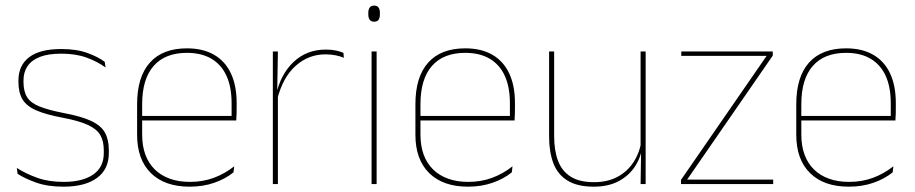

<svg xmlns="http://www.w3.org/2000/svg" viewBox="-20 -674 3352 703"><path d="M212.5 9.5Q154 9.5 112.2 -5.5Q70.5 -20.5 44.5 -37.5L41.5 -59Q76.5 -37 117.8 -22.5Q159 -8 213.5 -8Q282 -8 321 -34.8Q360 -61.5 360 -113.5V-123.5Q360 -157 347.5 -179Q335 -201 302.5 -216.2Q270 -231.5 209.5 -243Q148 -254.5 112.5 -270Q77 -285.5 62.2 -310.5Q47.5 -335.5 47.5 -374.5V-379.5Q47.5 -434.5 86.8 -464.5Q126 -494.5 204.5 -494.5Q260.5 -494.5 300.2 -480Q340 -465.5 363.5 -447.5L366.5 -427Q336 -449 296.8 -463.2Q257.5 -477.5 204 -477.5Q157 -477.5 126.5 -465.8Q96 -454 81 -432Q66 -410 66 -379.5V-374.5Q66 -339.5 79.2 -318.2Q92.5 -297 125 -284Q157.5 -271 214 -260Q278 -248 313.8 -231.2Q349.5 -214.5 364 -188.8Q378.5 -163 378.5 -124.5V-113.5Q378.5 -54 334.8 -22.2Q291 9.5 212.5 9.5Z M674.5 9.5Q583 9.5 532.5 -40.2Q482 -90 482 -180.5V-292.5Q482 -392.5 528.8 -444.8Q575.5 -497 664.5 -497Q723 -497 763.8 -473.5Q804.5 -450 825.5 -405.2Q846.5 -360.5 846.5 -296.5V-279.5Q846.5 -268.5 846.2 -257.5Q846 -246.5 845 -233H828Q828 -250.5 828 -266.5Q828 -282.5 828 -296Q828 -355.5 809.2 -396.5Q790.5 -437.5 754 -459Q717.5 -480.5 664.5 -480.5Q584.5 -480.5 542.5 -432.5Q500.5 -384.5 500.5 -292.5V-243.5V-239.5V-181Q500.5 -140 512.2 -108Q524 -76 546.5 -53.8Q569 -31.5 601.5 -19.8Q634 -8 675 -8Q722.5 -8 762.5 -22.8Q802.5 -37.5 837.5 -65L835 -43Q805.5 -19 764.5 -4.8Q723.5 9.5 674.5 9.5ZM490.5 -233V-249.5H838.5V-233Z M994.5 -308.5 985 -320.5 990.5 -325Q1007 -402 1055 -447.2Q1103 -492.5 1173 -492.5Q1194 -492.5 1210.2 -489Q1226.5 -485.5 1237.5 -480.5L1239 -462.5Q1226 -468 1209 -471.5Q1192 -475 1171.5 -475Q1110 -475 1062.8 -433.2Q1015.5 -391.5 994.5 -308.5ZM979 0V-485.5H997.5L995 -335L997.5 -332.5V0Z M1340.5 0V-485.5H1359V0ZM1350 -594.5Q1339.5 -594.5 1334 -601.2Q1328.5 -608 1328.5 -622V-626.5Q1328.5 -640 1334 -646.8Q1339.5 -653.5 1350 -653.5Q1360.5 -653.5 1365.8 -646.8Q1371 -640 1371 -626.5V-622Q1371 -608 1365.8 -601.2Q1360.5 -594.5 1350 -594.5Z M1693.5 9.5Q1602 9.5 1551.5 -40.2Q1501 -90 1501 -180.5V-292.5Q1501 -392.5 1547.8 -444.8Q1594.5 -497 1683.5 -497Q1742 -497 1782.8 -473.5Q1823.5 -450 1844.5 -405.2Q1865.5 -360.5 1865.5 -296.5V-279.5Q1865.5 -268.5 1865.2 -257.5Q1865 -246.5 1864 -233H1847Q1847 -250.5 1847 -266.5Q1847 -282.5 1847 -296Q1847 -355.5 1828.2 -396.5Q1809.5 -437.5 1773 -459Q1736.5 -480.5 1683.5 -480.5Q1603.5 -480.5 1561.5 -432.5Q1519.5 -384.5 1519.5 -292.5V-243.5V-239.5V-181Q1519.5 -140 1531.2 -108Q1543 -76 1565.5 -53.8Q1588 -31.5 1620.5 -19.8Q1653 -8 1694 -8Q1741.5 -8 1781.5 -22.8Q1821.5 -37.5 1856.5 -65L1854 -43Q1824.5 -19 1783.5 -4.8Q1742.5 9.5 1693.5 9.5ZM1509.5 -233V-249.5H1857.5V-233Z M2009 -485.5V-175.5Q2009 -123 2023.2 -85.2Q2037.5 -47.5 2069.5 -27.2Q2101.5 -7 2155 -7Q2205 -7 2241.5 -26.8Q2278 -46.5 2300.2 -81.2Q2322.5 -116 2329 -160.5L2338 -141.5H2332.5Q2328 -101 2306.2 -66.5Q2284.5 -32 2246.2 -11.2Q2208 9.5 2154 9.5Q2094 9.5 2058 -12.8Q2022 -35 2006.2 -76.2Q1990.5 -117.5 1990.5 -174.5V-485.5ZM2344 -485.5V0H2325.5L2327.5 -127H2325.5V-485.5Z M2811 -16.5V0H2473.5V-15.5L2787 -469.5H2474.5V-485.5H2809.5V-470.5L2496 -16.5Z M3088 9.5Q2996.5 9.5 2946 -40.2Q2895.5 -90 2895.5 -180.5V-292.5Q2895.5 -392.5 2942.2 -444.8Q2989 -497 3078 -497Q3136.5 -497 3177.2 -473.5Q3218 -450 3239 -405.2Q3260 -360.5 3260 -296.5V-279.5Q3260 -268.5 3259.8 -257.5Q3259.5 -246.5 3258.5 -233H3241.5Q3241.5 -250.5 3241.5 -266.5Q3241.5 -282.5 3241.5 -296Q3241.5 -355.5 3222.8 -396.5Q3204 -437.5 3167.5 -459Q3131 -480.5 3078 -480.5Q2998 -480.5 2956 -432.5Q2914 -384.5 2914 -292.5V-243.5V-239.5V-181Q2914 -140 2925.8 -108Q2937.5 -76 2960 -53.8Q2982.5 -31.5 3015 -19.8Q3047.5 -8 3088.5 -8Q3136 -8 3176 -22.8Q3216 -37.5 3251 -65L3248.5 -43Q3219 -19 3178 -4.8Q3137 9.5 3088 9.5ZM2904 -233V-249.5H3252V-233Z"/></svg>

Font: Anek Gujarati Thin
Style: Regular
Weight: 250
Version: Version 1.003